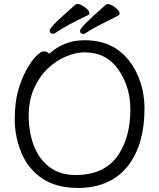

<svg xmlns="http://www.w3.org/2000/svg" viewBox="-20 -912 785 950"><path d="M354 -46Q498 -46 565 -145Q625 -234 625 -371Q625 -483 565.5 -568Q506 -653 399 -653Q356 -653 307.5 -633Q259 -613 217 -573.5Q175 -534 148.5 -475Q122 -416 122 -337.5Q122 -259 147 -192.5Q172 -126 224 -86Q276 -46 354 -46ZM223 -646Q299 -713 397 -713Q495 -713 560 -667.5Q625 -622 660 -543Q695 -464 695 -375Q695 -200 616 -95Q529 18 366 18Q259 18 189.5 -28.5Q120 -75 86.5 -155Q53 -235 53 -319.5Q53 -404 69.5 -462.5Q86 -521 110 -565Q134 -609 158 -633.5Q182 -658 197.5 -658Q213 -658 223 -646ZM565 -835Q443 -774 421 -759Q399 -744 392 -744Q376 -744 376 -760.5Q376 -777 504 -889Q507 -892 515 -892Q523 -892 537 -884Q551 -876 561.5 -865Q572 -854 572 -846Q572 -838 565 -835ZM415 -837Q309 -787 254 -749Q249 -745 242 -745Q226 -745 226 -760Q226 -775 288 -831Q350 -887 353.5 -889.5Q357 -892 365.5 -892Q374 -892 387.5 -884.5Q401 -877 411.5 -866.5Q422 -856 422 -848Q422 -840 415 -837Z"/></svg>

Font: ToneOZ-Pinyin-WenKai-Regular
Style: Regular
Weight: 400
Designer: Fontworks Inc.
Foundry: ToneOZ
Version: Version 0.240331